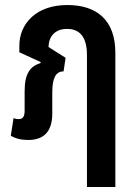

<svg xmlns="http://www.w3.org/2000/svg" viewBox="-20 -548 540 764"><path d="M92 9C147 9 188 -17 188 -96V-181C188 -239 203 -264 233 -264L241 -318L173 -361C174 -402 198 -433 247 -433C297 -433 326 -401 326 -329V196H439V-338C439 -468 365 -528 248 -528C123 -528 57 -453 57 -366V-340L142 -301L141 -297C99 -284 78 -254 78 -185V-108C78 -84 71 -74 54 -74C47 -74 41 -75 34 -78L23 -8C41 3 64 9 92 9Z"/></svg>

Font: Noto Sans Thai UI ExtCond SemBd
Style: Regular
Weight: 600
Width: 2
Designer: Monotype Design Team
Foundry: Monotype Imaging Inc.
Version: Version 2.000